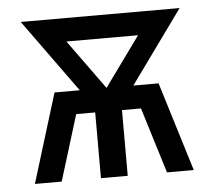

<svg xmlns="http://www.w3.org/2000/svg" viewBox="-43 -567 686 614"><g transform="rotate(-5 300.0 -260.0)"><path d="M45 0 133 -286H214L45 -520H555L386 -286H467L555 0H469L404 -211H343V0H257V-211H196L131 0ZM300 -286 415 -445H185Z"/></g></svg>

Font: Iosevka Medium Extended
Style: Regular
Weight: 500
Width: 7
Monospace: yes
Designer: Belleve Invis
Foundry: Belleve Invis
Version: Version 32.5.0; ttfautohint (v1.8.4)